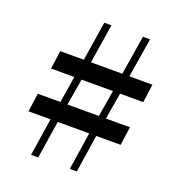

<svg xmlns="http://www.w3.org/2000/svg" viewBox="-138 -880 905 990"><g transform="rotate(20 314.0 -385.0)"><path d="M175.5 -206.5H54.5L68.5 -308H192.5L216 -453.5H88L102 -554H231.5L265.5 -769.5H304.5L270.5 -554H442.5L477.5 -769.5H516.5L481.5 -554H608L594 -453.5H467L442 -308H574L560 -206.5H426L394.5 0H356L387.5 -206.5H215L182.5 0H143.5ZM403.5 -308 428 -453.5H255.5L231 -308Z"/></g></svg>

Font: Merriweather 120pt Black
Style: Italic
Weight: 900
Italic angle: -7.8°
Version: Version 2.101